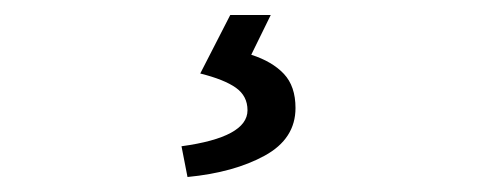

<svg xmlns="http://www.w3.org/2000/svg" viewBox="-20 -23 640 256"><path d="M222 172Q310 160 310 124Q310 105 294.5 94Q279 83 247 75L287 -3H341L315 50Q343 59 358.5 75.5Q374 92 374 121Q374 162 333 184.5Q292 207 230 213Z"/></svg>

Font: Office Code Pro
Style: Regular
Weight: 400
Designer: Nathan Rutzky & Paul D. Hunt
Foundry: Adobe Systems Incorporated
Version: Version 1.004